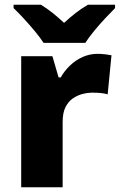

<svg xmlns="http://www.w3.org/2000/svg" viewBox="-20 -786 503 806"><path d="M389 -560Q405 -560 422 -558Q439 -556 448 -554L432 -390Q422 -393 407 -395Q392 -397 368 -397Q348 -397 326.5 -391.5Q305 -386 286 -373Q267 -360 255 -336.5Q243 -313 243 -274V0H69V-550H200L226 -461H235Q250 -488 274 -511Q298 -534 327.5 -547Q357 -560 389 -560ZM163 -606Q148 -629 125.5 -656Q103 -683 79.5 -708.5Q56 -734 37 -752V-766H152Q178 -750 200.5 -732Q223 -714 249 -690Q275 -714 299 -732.5Q323 -751 349 -766H463V-752Q446 -735 422 -709.5Q398 -684 375.5 -656.5Q353 -629 338 -606Z"/></svg>

Font: Noto Sans Oriya ExtraBold
Style: Regular
Weight: 800
Version: Version 2.003